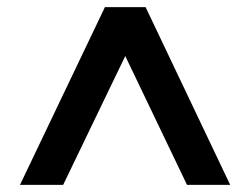

<svg xmlns="http://www.w3.org/2000/svg" viewBox="-20 -720 701 538"><path d="M36 -202 274 -700H388L625 -202H504L331 -563L157 -202Z"/></svg>

Font: DM Sans SemiBold
Style: Regular
Weight: 600
Designer: Colophon Foundry, Jonny Pinhorn
Foundry: Colophon Foundry
Version: Version 4.004; ttfautohint (v1.8.4.7-5d5b)